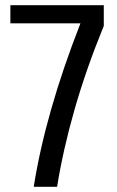

<svg xmlns="http://www.w3.org/2000/svg" viewBox="-20 -720 450 740"><path d="M380 -620Q312 -454 267.5 -298.5Q223 -143 200 0H110Q155 -285 290 -630H20V-700H380Z"/></svg>

Font: Cuprum
Style: Regular
Weight: 400
Designer: Jovanny Lemonad
Foundry: Jovanny Lemonad
Version: Version 1.002